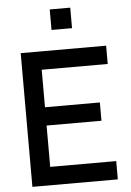

<svg xmlns="http://www.w3.org/2000/svg" viewBox="-62 -985 703 1030"><g transform="rotate(-5 290.0 -470.0)"><path d="M530 -98.5H174.5V-321H470V-419.5H174.5V-621.5H530V-720H70V0H530ZM245.5 -829.5H356V-940H245.5Z"/></g></svg>

Font: Eudonet SemiBold
Style: Regular
Weight: 600
Designer: Mikhail Sharanda
Foundry: Mikhail Sharanda
Version: Version 4.503;Glyphs 3.1.2 (3151)